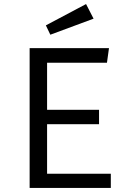

<svg xmlns="http://www.w3.org/2000/svg" viewBox="-20 -926 640 946"><path d="M404 -906 206 -801 228 -755 441 -834ZM212 -617H507L517 -689H126V0H526V-70H212V-314H468V-385H212Z"/></svg>

Font: FiraMono Nerd Font
Style: Regular
Weight: 400
Designer: Carrois Corporate & Edenspiekermann AG
Foundry: Carrois Corporate GbR & Edenspiekermann AG
Version: Version 003.206;Nerd Fonts 3.3.0